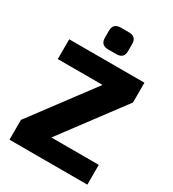

<svg xmlns="http://www.w3.org/2000/svg" viewBox="-213 -1018 1022 1134"><g transform="rotate(30 298.0 -451.0)"><path d="M348 -556 555 -555 240 -134 33 -135ZM564 -135V0H33V-135ZM555 -690V-555H42V-690ZM327 -902Q378 -902 378 -852V-803Q378 -753 327 -753H272Q220 -753 220 -803V-852Q220 -902 272 -902Z"/></g></svg>

Font: Exo 2 ExtraBold
Style: Regular
Weight: 800
Designer: Natanael Gama
Foundry: Natanael Gama
Version: Version 2.010